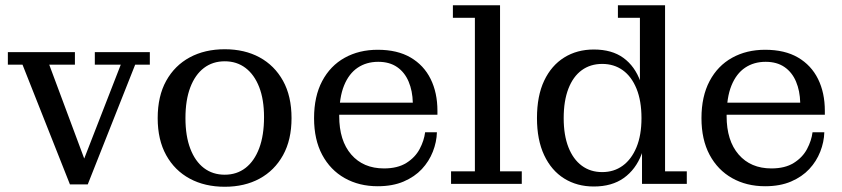

<svg xmlns="http://www.w3.org/2000/svg" viewBox="-20 -702 3213 733"><path d="M247 2 66 -455H10V-503H266V-455H168L313 -66L290 -67L441 -455H342V-503H552V-455H496L315 2Z M838 11Q762 11 704.5 -20Q647 -51 614.5 -109.5Q582 -168 582 -251Q582 -335 614.5 -393.5Q647 -452 704.5 -483Q762 -514 838 -514Q914 -514 971 -483Q1028 -452 1060.5 -393.5Q1093 -335 1093 -251Q1093 -168 1060.5 -109.5Q1028 -51 971 -20Q914 11 838 11ZM838 -35Q884 -35 917.5 -61Q951 -87 969.5 -136Q988 -185 988 -255Q988 -322 969.5 -369.5Q951 -417 917.5 -442.5Q884 -468 838 -468Q792 -468 758.5 -442.5Q725 -417 706.5 -368.5Q688 -320 688 -251Q688 -183 706.5 -134.5Q725 -86 758.5 -60.5Q792 -35 838 -35Z M1422 9Q1351 9 1296 -22Q1241 -53 1210 -111Q1179 -169 1179 -251Q1179 -334 1210 -392.5Q1241 -451 1296 -481.5Q1351 -512 1422 -512L1424 -466Q1379 -466 1345.5 -443.5Q1312 -421 1293.5 -375.5Q1275 -330 1275 -259Q1275 -165 1321 -112Q1367 -59 1446 -59Q1498 -59 1531.5 -80Q1565 -101 1582 -133Q1599 -165 1603 -197H1648Q1647 -160 1632.5 -123Q1618 -86 1590.5 -56.5Q1563 -27 1521 -9Q1479 9 1422 9ZM1230 -264V-310H1556L1650 -279V-264ZM1556 -310Q1555 -355 1540 -390.5Q1525 -426 1496 -446Q1467 -466 1424 -466L1422 -512Q1497 -512 1547.5 -482.5Q1598 -453 1624 -400.5Q1650 -348 1650 -279Z M1702 0V-48H1793V-634H1709V-682H1889V-48H1972V0Z M2247 10Q2183 10 2134 -20.5Q2085 -51 2057.5 -109.5Q2030 -168 2030 -251Q2030 -336 2057.5 -394Q2085 -452 2134 -482.5Q2183 -513 2247 -513Q2316 -513 2360 -481Q2404 -449 2425 -390.5Q2446 -332 2446 -252L2451 -250Q2452 -172 2429.5 -113.5Q2407 -55 2361.5 -22.5Q2316 10 2247 10ZM2279 -45Q2324 -45 2357.5 -69.5Q2391 -94 2410 -140Q2429 -186 2429 -251Q2429 -317 2410 -363.5Q2391 -410 2357.5 -434Q2324 -458 2279 -458Q2234 -458 2201 -434Q2168 -410 2150 -363.5Q2132 -317 2132 -251Q2132 -186 2150 -140Q2168 -94 2201 -69.5Q2234 -45 2279 -45ZM2431 0V-149L2440 -254L2423 -356V-634H2339V-682H2519V-48H2602V0Z M2901 9Q2830 9 2775 -22Q2720 -53 2689 -111Q2658 -169 2658 -251Q2658 -334 2689 -392.5Q2720 -451 2775 -481.5Q2830 -512 2901 -512L2903 -466Q2858 -466 2824.5 -443.5Q2791 -421 2772.5 -375.5Q2754 -330 2754 -259Q2754 -165 2800 -112Q2846 -59 2925 -59Q2977 -59 3010.5 -80Q3044 -101 3061 -133Q3078 -165 3082 -197H3127Q3126 -160 3111.5 -123Q3097 -86 3069.5 -56.5Q3042 -27 3000 -9Q2958 9 2901 9ZM2709 -264V-310H3035L3129 -279V-264ZM3035 -310Q3034 -355 3019 -390.5Q3004 -426 2975 -446Q2946 -466 2903 -466L2901 -512Q2976 -512 3026.5 -482.5Q3077 -453 3103 -400.5Q3129 -348 3129 -279Z"/></svg>

Font: Montagu Slab
Style: Bold
Weight: 700
Designer: Florian Karsten
Foundry: Florian Karsten
Version: Version 1.000